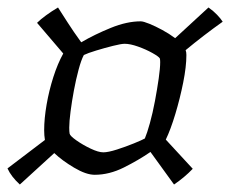

<svg xmlns="http://www.w3.org/2000/svg" viewBox="-23 -547 615 513"><path d="M30 -54Q7 -75 -3 -97L97 -173Q96 -179 95.5 -185.5Q95 -192 95 -199Q95 -230 101.5 -267.5Q108 -305 119.5 -341Q131 -377 146 -404L76 -486Q85 -495 100 -506Q115 -517 132 -527Q143 -510 158 -486.5Q173 -463 194 -434Q230 -455 273 -472.5Q316 -490 353 -490Q360 -490 376 -483.5Q392 -477 410.5 -467Q429 -457 445 -445L534 -527Q547 -518 557 -507.5Q567 -497 572 -489Q520 -452 473 -413Q475 -408 475 -400Q475 -369 466.5 -326.5Q458 -284 445.5 -242.5Q433 -201 420 -174L492 -96Q470 -73 442 -54L379 -141Q347 -119 308 -99.5Q269 -80 230 -80Q207 -80 175 -99Q143 -118 122 -138ZM253 -140Q266 -140 289.5 -147.5Q313 -155 335 -164Q357 -173 364 -177Q370 -191 377.5 -218Q385 -245 391 -277Q397 -309 401 -337Q405 -365 405 -381Q405 -388 404 -391Q401 -396 384 -405.5Q367 -415 346 -422.5Q325 -430 310 -430Q301 -430 279 -424.5Q257 -419 234 -412Q211 -405 201 -400Q194 -387 187 -361Q180 -335 174.5 -305.5Q169 -276 165.5 -249Q162 -222 162 -206Q162 -195 163 -190Q164 -184 181 -172Q198 -160 219 -150Q240 -140 253 -140Z"/></svg>

Font: Texturina 72pt 72pt Light
Style: Italic
Weight: 300
Italic angle: -11°
Designer: Guillermo Torres Carreño
Foundry: Omnibus-Type
Version: Version 1.002; ttfautohint (v1.8.3)